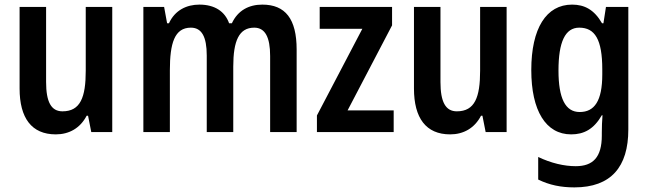

<svg xmlns="http://www.w3.org/2000/svg" viewBox="-20 -573 2813 833"><path d="M467 -543H352V-266C352 -151 329 -90 251 -90C202 -90 180 -131 180 -217V-543H65V-189C65 -61 117 10 222 10C280 10 328 -17 356 -71H362L376 0H467Z M1118 -553C1060 -553 1012 -528 986 -472H974C956 -523 912 -553 845 -553C790 -553 739 -529 713 -472H705L692 -543H602V0H717V-268C717 -385 737 -453 808 -453C855 -453 877 -414 877 -332V0H992V-284C992 -396 1017 -453 1083 -453C1130 -453 1152 -412 1152 -330V0H1267V-358C1267 -491 1218 -553 1118 -553Z M1688 0V-94H1488L1681 -463V-543H1367V-448H1552L1355 -72V0Z M2178 -543H2063V-266C2063 -151 2040 -90 1962 -90C1913 -90 1891 -131 1891 -217V-543H1776V-189C1776 -61 1828 10 1933 10C1991 10 2039 -17 2067 -71H2073L2087 0H2178Z M2462 -553C2350 -553 2285 -450 2285 -269C2285 -93 2348 10 2458 10C2513 10 2556 -12 2591 -73H2594C2592 -50 2591 -20 2591 3V15C2591 110 2552 148 2478 148C2428 148 2371 135 2315 108V206C2364 230 2414 240 2472 240C2631 240 2706 151 2706 -11V-543H2609L2598 -472H2592C2558 -531 2516 -553 2462 -553ZM2493 -453C2561 -453 2593 -402 2593 -272V-250C2593 -135 2559 -87 2495 -87C2433 -87 2403 -146 2403 -267C2403 -391 2432 -453 2493 -453Z"/></svg>

Font: Noto Sans Tamil Condensed SemiBold
Style: Regular
Weight: 600
Width: 3
Designer: Jelle Bosma - Monotype Design Team
Foundry: Monotype Imaging Inc.
Version: Version 2.004